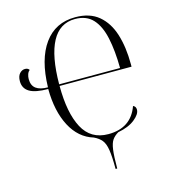

<svg xmlns="http://www.w3.org/2000/svg" viewBox="-133 -828 1005 1142"><g transform="rotate(-15 369.5 -257.0)"><path d="M436 210Q436 134 429.5 92.5Q423 51 406 30.5Q389 10 359 -4Q270 -31 221.5 -123.5Q173 -216 172 -353Q93 -353 57 -375Q21 -397 21 -441Q21 -472 35.5 -488Q50 -504 69 -504Q87 -504 95 -491Q85 -484 80 -469.5Q75 -455 75 -440Q75 -400 100 -381.5Q125 -363 173 -363Q177 -534 245.5 -629Q314 -724 437 -724Q526 -724 580.5 -678.5Q635 -633 660 -553Q685 -473 685 -369V-353H242Q242 -187 291.5 -94Q341 -1 449 -1Q589 -1 633 -125Q650 -118 650 -98Q650 -70 611.5 -39.5Q573 -9 508 3Q484 17 470.5 36Q457 55 451.5 94.5Q446 134 446 210ZM617 -363Q616 -470 599 -549Q582 -628 542.5 -671Q503 -714 433 -714Q338 -714 290.5 -625Q243 -536 242 -363Z"/></g></svg>

Font: Noto Serif Display SemiCondensed Light
Style: Regular
Weight: 300
Width: 4
Designer: Monotype Design Team
Foundry: Monotype Imaging Inc.
Version: Version 2.009